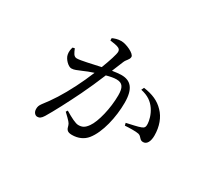

<svg xmlns="http://www.w3.org/2000/svg" viewBox="-112 -796 1223 1079"><g transform="rotate(30 500.0 -256.5)"><path d="M351 -531C371 -528 397 -525 409 -518C418 -513 421 -506 421 -497C421 -482 406 -434 384 -377C327 -365 263 -349 238 -349C217 -349 210 -370 200 -393L187 -390C182 -375 180 -358 183 -343C187 -317 219 -285 239 -285C259 -285 271 -293 302 -305C317 -312 340 -321 365 -329C349 -290 331 -250 313 -215C272 -134 236 -79 196 -28C185 -13 182 -4 182 11C182 33 196 46 209 46C223 46 233 40 246 19C275 -29 318 -111 358 -193C381 -240 406 -297 427 -348C452 -355 474 -359 491 -359C531 -359 544 -336 544 -286C544 -202 520 -103 491 -63C472 -36 456 -29 432 -29C414 -29 381 -46 341 -70L334 -59C374 -21 381 -13 385 0C391 25 398 37 429 37C469 37 502 22 524 -5C571 -63 596 -174 596 -268C596 -361 561 -394 503 -394C487 -394 464 -391 444 -388C457 -419 467 -444 474 -461C482 -482 500 -491 500 -510C500 -531 439 -559 407 -559C383 -559 365 -552 351 -546ZM640 -378C687 -368 716 -347 737 -316C758 -285 766 -250 767 -230C768 -211 764 -202 748 -196C729 -188 686 -180 657 -173L661 -157C687 -159 732 -160 749 -156C772 -150 771 -128 795 -128C821 -128 833 -156 833 -192C833 -250 814 -301 781 -334C748 -369 706 -387 648 -395Z"/></g></svg>

Font: Source Han Serif K
Style: Regular
Weight: 400
Designer: Ryoko NISHIZUKA 西塚涼子 (kana & ideographs); Frank Grießhammer (Latin, Greek & Cyrillic); Wenlong ZHANG 张文龙 (bopomofo); San
Foundry: Adobe Systems Incorporated
Version: Version 1.001;PS 1.001;hotconv 16.6.54;makeotf.lib2.5.65590